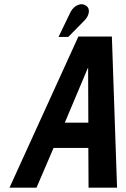

<svg xmlns="http://www.w3.org/2000/svg" viewBox="-20 -869 585 889"><path d="M522 0 498 -700H343L24 0H149L228 -184H389L390 0ZM280 -301 388 -557 389 -301ZM370 -773Q382 -785 387.5 -798.5Q393 -812 391 -824Q389 -836 378 -843Q364 -852 349.5 -848.5Q335 -845 324 -835.5Q313 -826 307 -814L251 -698H296Z"/></svg>

Font: Advent Pro
Style: Italic
Weight: 400
Italic angle: -12°
Designer: VivaRado, Andreas Kalpakidis
Foundry: VivaRado, Andreas Kalpakidis
Version: Version 3.000